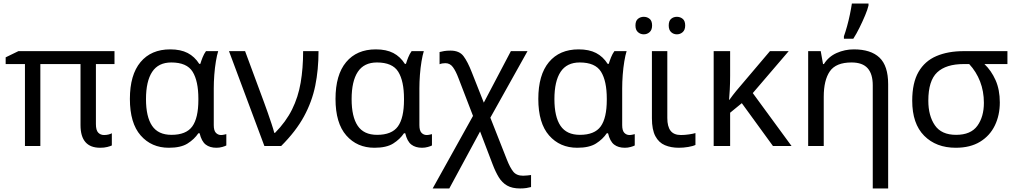

<svg xmlns="http://www.w3.org/2000/svg" viewBox="-20 -825 5737 1085"><path d="M568 -62Q582 -62 593.5 -65Q605 -68 612 -72V-3Q604 1 586.5 5.5Q569 10 546 10Q435 10 435 -118V-463H208V0H121V-463H12V-501L84 -536H627V-463H522V-124Q522 -89 535 -75.5Q548 -62 568 -62Z M934 10Q836 10 775 -59.5Q714 -129 714 -266Q714 -402 774 -474Q834 -546 942 -546Q1001 -546 1040.5 -525.5Q1080 -505 1106 -464H1112Q1117 -481 1125 -501Q1133 -521 1144 -536H1213Q1206 -514 1200 -478Q1194 -442 1191 -402Q1188 -362 1188 -326V-118Q1188 -87 1200 -74.5Q1212 -62 1229 -62Q1237 -62 1246 -64Q1255 -66 1259 -67V-3Q1252 1 1236 5.5Q1220 10 1203 10Q1166 10 1142.5 -8Q1119 -26 1108 -72H1101Q1078 -38 1040 -14Q1002 10 934 10ZM949 -63Q1032 -63 1066.5 -110.5Q1101 -158 1101 -261V-267Q1101 -367 1068.5 -419.5Q1036 -472 948 -472Q875 -472 840 -419Q805 -366 805 -265Q805 -165 839.5 -114Q874 -63 949 -63Z M1274 -536H1365L1472 -247Q1481 -223 1492.5 -190Q1504 -157 1514.5 -125.5Q1525 -94 1530 -74H1534Q1596 -137 1630.5 -206.5Q1665 -276 1679 -357.5Q1693 -439 1693 -536H1780Q1780 -431 1761.5 -340.5Q1743 -250 1697.5 -166.5Q1652 -83 1569 0H1474Z M2096 10Q1998 10 1937 -59.5Q1876 -129 1876 -266Q1876 -402 1936 -474Q1996 -546 2104 -546Q2163 -546 2202.5 -525.5Q2242 -505 2268 -464H2274Q2279 -481 2287 -501Q2295 -521 2306 -536H2375Q2368 -514 2362 -478Q2356 -442 2353 -402Q2350 -362 2350 -326V-118Q2350 -87 2362 -74.5Q2374 -62 2391 -62Q2399 -62 2408 -64Q2417 -66 2421 -67V-3Q2414 1 2398 5.5Q2382 10 2365 10Q2328 10 2304.5 -8Q2281 -26 2270 -72H2263Q2240 -38 2202 -14Q2164 10 2096 10ZM2111 -63Q2194 -63 2228.5 -110.5Q2263 -158 2263 -261V-267Q2263 -367 2230.5 -419.5Q2198 -472 2110 -472Q2037 -472 2002 -419Q1967 -366 1967 -265Q1967 -165 2001.5 -114Q2036 -63 2111 -63Z M2526 -539Q2576 -539 2599.5 -507.5Q2623 -476 2646 -417L2714 -245L2867 -536H2961L2751 -160L2844 76Q2862 122 2880.5 145Q2899 168 2936 168Q2949 168 2960.5 166.5Q2972 165 2981 164V232Q2970 235 2955 237.5Q2940 240 2919 240Q2874 240 2845.5 223.5Q2817 207 2798.5 176.5Q2780 146 2764 104L2693 -82L2519 240H2425L2653 -170L2571 -383Q2556 -423 2539.5 -445.5Q2523 -468 2497 -468Q2478 -468 2464 -462V-531Q2475 -534 2490 -536.5Q2505 -539 2526 -539Z M3242 10Q3144 10 3083 -59.5Q3022 -129 3022 -266Q3022 -402 3082 -474Q3142 -546 3250 -546Q3309 -546 3348.5 -525.5Q3388 -505 3414 -464H3420Q3425 -481 3433 -501Q3441 -521 3452 -536H3521Q3514 -514 3508 -478Q3502 -442 3499 -402Q3496 -362 3496 -326V-118Q3496 -87 3508 -74.5Q3520 -62 3537 -62Q3545 -62 3554 -64Q3563 -66 3567 -67V-3Q3560 1 3544 5.5Q3528 10 3511 10Q3474 10 3450.5 -8Q3427 -26 3416 -72H3409Q3386 -38 3348 -14Q3310 10 3242 10ZM3257 -63Q3340 -63 3374.5 -110.5Q3409 -158 3409 -261V-267Q3409 -367 3376.5 -419.5Q3344 -472 3256 -472Q3183 -472 3148 -419Q3113 -366 3113 -265Q3113 -165 3147.5 -114Q3182 -63 3257 -63Z M3751 -536V-158Q3751 -110 3769.5 -86Q3788 -62 3828 -62Q3850 -62 3873.5 -65.5Q3897 -69 3910 -73V-6Q3896 1 3869 5.5Q3842 10 3816 10Q3772 10 3737.5 -4.5Q3703 -19 3683.5 -55.5Q3664 -92 3664 -157V-536ZM3571 -681Q3571 -707 3585 -718.5Q3599 -730 3618 -730Q3637 -730 3651 -718.5Q3665 -707 3665 -681Q3665 -656 3651 -643.5Q3637 -631 3618 -631Q3599 -631 3585 -643.5Q3571 -656 3571 -681ZM3759 -681Q3759 -707 3772.5 -718.5Q3786 -730 3805 -730Q3824 -730 3838 -718.5Q3852 -707 3852 -681Q3852 -656 3838 -643.5Q3824 -631 3805 -631Q3786 -631 3772.5 -643.5Q3759 -656 3759 -681Z M4437 -536 4234 -299 4453 0H4348L4172 -242L4106 -188V0H4013V-536H4106V-397Q4106 -357 4104 -319Q4102 -281 4100 -261H4102Q4111 -274 4121.5 -287.5Q4132 -301 4141 -312L4331 -536Z M4805 -546Q4901 -546 4950 -499.5Q4999 -453 4999 -349V240H4912V-343Q4912 -407 4883 -439.5Q4854 -472 4792 -472Q4704 -472 4669.5 -422Q4635 -372 4635 -278V0H4547V-536H4618L4631 -463H4636Q4662 -505 4708 -525.5Q4754 -546 4805 -546ZM4749 -606V-620Q4758 -645 4767 -677.5Q4776 -710 4783 -744Q4790 -778 4794 -805H4888V-794Q4883 -772 4869 -738.5Q4855 -705 4837.5 -669.5Q4820 -634 4802 -606Z M5630 -246Q5630 -174 5602 -116Q5574 -58 5518.5 -24Q5463 10 5381 10Q5270 10 5202.5 -58Q5135 -126 5135 -256Q5135 -357 5170.5 -418.5Q5206 -480 5271.5 -508Q5337 -536 5426 -536H5673V-463H5543Q5582 -426 5606 -372Q5630 -318 5630 -246ZM5226 -256Q5226 -171 5263 -117Q5300 -63 5383 -63Q5466 -63 5503 -114Q5540 -165 5540 -244Q5540 -309 5518.5 -364.5Q5497 -420 5457 -463H5426Q5326 -463 5276 -416Q5226 -369 5226 -256Z"/></svg>

Font: Noto IKEA Simplified Chinese
Style: Regular
Weight: 400
Designer: Monotype Design Team
Foundry: Monotype Imaging Inc.
Version: Version 1.100